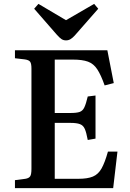

<svg xmlns="http://www.w3.org/2000/svg" viewBox="-20 -969 672 989"><path d="M57 0V-41L111 -48Q129 -51 135.5 -61Q142 -71 142 -99V-616Q142 -641 135.5 -650.5Q129 -660 108 -663L57 -669V-710H533L566 -541L519 -529Q500 -583 481 -612Q462 -641 433 -651.5Q404 -662 356 -662H262V-387H343Q375 -387 390.5 -392.5Q406 -398 414.5 -416Q423 -434 432 -472L472 -477V-255L432 -248Q425 -286 417 -304.5Q409 -323 392 -329.5Q375 -336 343 -336H262V-48H384Q431 -48 458.5 -59.5Q486 -71 503 -101Q520 -131 536 -188H585L563 0ZM320 -761Q307 -761 297 -767.5Q287 -774 272 -791L156 -924L178 -949L320 -865L465 -949L486 -924L365 -786Q354 -774 343.5 -767.5Q333 -761 320 -761Z"/></svg>

Font: Literata 36pt Medium
Style: Regular
Weight: 500
Designer: Latin by Veronika Burian and Jose Scaglione. Greek by Irene Vlachou. Cyrillic by Vera Evstafieva.
Foundry: TypeTogether
Version: Version 3.002